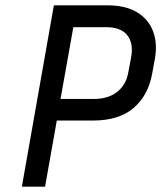

<svg xmlns="http://www.w3.org/2000/svg" viewBox="-20 -700 605 720"><path d="M62 0 182 -680H383Q451 -680 494 -654Q537 -628 554 -582.5Q571 -537 561 -480L551 -426Q537 -344 482 -296Q427 -248 329 -248H193L149 0ZM379 -598H255L207 -329H332Q386 -329 419.5 -355.5Q453 -382 461 -428L471 -481Q482 -536 458 -567Q434 -598 379 -598Z"/></svg>

Font: Inria Sans
Style: Italic
Weight: 400
Italic angle: -10°
Designer: Black Foundry Team
Foundry: Black Foundry
Version: Version 1.2; ttfautohint (v1.8.3)